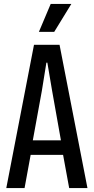

<svg xmlns="http://www.w3.org/2000/svg" viewBox="-20 -957 477 977"><path d="M12 0 153 -729H283L425 0H332L301 -169H136L105 0ZM147 -243H290L245 -496L221 -638H216L193 -495ZM178 -795 238 -937H343L256 -795Z"/></svg>

Font: Mona Sans Condensed Medium
Style: Regular
Weight: 500
Width: 3
Designer: Deni Anggara
Foundry: GitHub
Version: Version 1.001; ttfautohint (v1.8.4.7-5d5b);gftools[0.9.31]